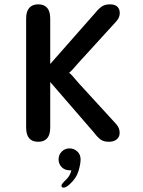

<svg xmlns="http://www.w3.org/2000/svg" viewBox="-20 -644 659 885"><path d="M156 9.5Q100.5 9.5 100.5 -56V-558.5Q100.5 -591 114.8 -607.5Q129 -624 156 -624Q211.5 -624 211.5 -558.5V-349L414.5 -579.5Q431.5 -601 447 -612.5Q462.5 -624 486.5 -624Q510 -624 521 -613Q532 -602 532 -584Q532 -573 528.2 -564.2Q524.5 -555.5 516.5 -546L340 -352.5Q325 -334.5 314.5 -323.5Q304 -312.5 298.5 -308.5Q304 -305 314.5 -293.5Q325 -282 342 -261.5L516.5 -71Q525 -60.5 528.2 -51.5Q531.5 -42.5 531.5 -31Q531.5 -13 518.2 -1.8Q505 9.5 481.5 9.5Q458.5 9.5 444.2 -0.5Q430 -10.5 414 -32L211.5 -266V-56Q211.5 9.5 156 9.5ZM300.5 40Q321 40 336.2 54Q351.5 68 351.5 91Q351.5 111.5 341.8 144.5Q332 177.5 301 205.5Q292.5 213.5 285.2 217.2Q278 221 272.5 221Q268 221 265.5 218Q263 215 263 212.5Q263 208 268.5 201Q274 194 283.5 185Q293.5 176 300 164.5Q306.5 153 309 141Q307.5 141 305 141Q302.5 141 300.5 141Q279 141 264.5 126.5Q250 112 250 90.5Q250 69.5 264.5 54.8Q279 40 300.5 40Z"/></svg>

Font: Sono Monospace Medium
Style: Regular
Weight: 500
Designer: Tyler Finck
Foundry: Tyler Finck
Version: Version 2.112